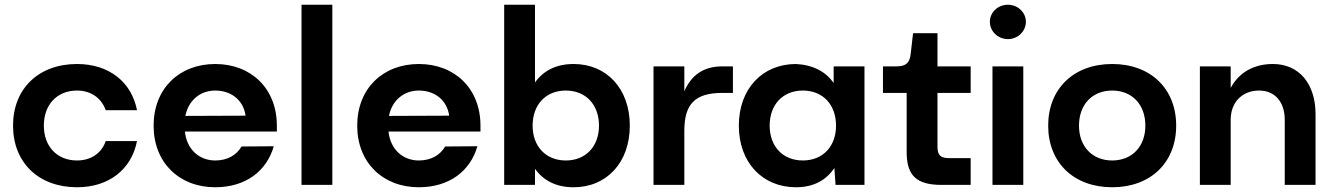

<svg xmlns="http://www.w3.org/2000/svg" viewBox="-20 -780 5625 810"><path d="M558 -185H426C409 -134 364 -103 305 -103C221 -103 165 -162 165 -250C165 -339 221 -398 305 -398C364 -398 408 -366 426 -315H558C535 -434 440 -510 305 -510C143 -510 35 -406 35 -250C35 -94 143 10 305 10C440 10 535 -66 558 -185Z M628 -250C628 -94 736 10 888 10C1016 10 1105 -58 1135 -163L999 -162C978 -126 940 -103 888 -103C821 -103 768 -149 760 -225H1148V-250C1148 -406 1040 -510 888 -510C736 -510 628 -406 628 -250ZM762 -291C775 -357 825 -398 888 -398C956 -398 1007 -357 1016 -292Z M1252 -760V0H1382V-760Z M1487 -250C1487 -94 1595 10 1747 10C1875 10 1964 -58 1994 -163L1858 -162C1837 -126 1799 -103 1747 -103C1680 -103 1627 -149 1619 -225H2007V-250C2007 -406 1899 -510 1747 -510C1595 -510 1487 -406 1487 -250ZM1621 -291C1634 -357 1684 -398 1747 -398C1815 -398 1866 -357 1875 -292Z M2237 -760H2107V0H2237V-68C2271 -20 2324 10 2400 10C2539 10 2637 -94 2637 -250C2637 -406 2539 -510 2400 -510C2324 -510 2271 -480 2237 -432ZM2367 -103C2283 -103 2227 -162 2227 -250C2227 -339 2283 -398 2367 -398C2451 -398 2507 -339 2507 -250C2507 -162 2451 -103 2367 -103Z M2737 0H2867V-228C2867 -342 2913 -388 3027 -388H3072V-500H3027C2947 -500 2896 -462 2867 -395V-500H2737Z M3505 0H3627V-500H3497V-430C3464 -477 3412 -506 3338 -510C3197 -510 3097 -406 3097 -250C3097 -94 3197 10 3338 10C3414 10 3466 -21 3500 -71ZM3367 -103C3283 -103 3227 -162 3227 -250C3227 -339 3283 -398 3367 -398C3451 -398 3507 -339 3507 -250C3507 -162 3451 -103 3367 -103Z M3952 0H4075V-113H3982C3948 -113 3935 -126 3935 -160V-388H4075V-500H3935V-640H3832L3822 -553C3818 -514 3801 -500 3762 -500H3705V-388H3805V-138C3805 -39 3847 0 3952 0Z M4167 -500V0H4297V-500ZM4232 -760C4190 -760 4156 -728 4156 -688C4156 -648 4190 -615 4232 -615C4274 -615 4308 -648 4308 -688C4308 -728 4274 -760 4232 -760Z M4672 -510C4510 -510 4402 -406 4402 -250C4402 -94 4510 10 4672 10C4834 10 4942 -94 4942 -250C4942 -406 4834 -510 4672 -510ZM4672 -103C4588 -103 4532 -162 4532 -250C4532 -339 4588 -398 4672 -398C4756 -398 4812 -339 4812 -250C4812 -162 4756 -103 4672 -103Z M5042 0H5172V-275C5172 -348 5220 -398 5292 -398C5360 -398 5400 -348 5400 -275V0H5530V-298C5530 -426 5461 -510 5350 -510C5268 -510 5206 -473 5172 -409V-500H5042Z"/></svg>

Font: Goli SemiBold
Style: Regular
Weight: 600
Designer: jaikishan Patel
Foundry: MagicType
Version: Version 1.000;Glyphs 3.2 (3242)